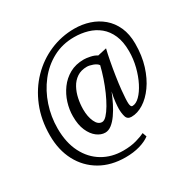

<svg xmlns="http://www.w3.org/2000/svg" viewBox="-214 -957 1394 1409"><g transform="rotate(-30 483.0 -253.0)"><path d="M51.5 -166.5Q51.5 -298.5 95.5 -407Q139.5 -515.5 215.8 -593.8Q292 -672 390.2 -714.2Q488.5 -756.5 597 -756.5Q663.5 -756.5 723.5 -737Q783.5 -717.5 830.2 -678Q877 -638.5 904 -578.5Q931 -518.5 931 -438Q931 -336.5 905 -253.5Q879 -170.5 836.2 -110.5Q793.5 -50.5 742 -18.2Q690.5 14 639.5 14Q605.5 14 596.2 -15.2Q587 -44.5 587 -84Q587 -101.5 591 -140.5Q595 -179.5 605 -220.5Q588 -177.5 566.8 -135Q545.5 -92.5 521 -57.8Q496.5 -23 469.8 -2.2Q443 18.5 415 18.5Q379.5 18.5 345.5 -7Q311.5 -32.5 289.5 -82.2Q267.5 -132 268 -204.5Q268 -260 285.5 -316.5Q303 -373 337.8 -420.5Q372.5 -468 424.2 -497Q476 -526 545.5 -526Q566 -526 598.5 -519.2Q631 -512.5 652.5 -498L728 -515Q718.5 -477.5 707.8 -421Q697 -364.5 687.8 -304Q678.5 -243.5 673.5 -194Q670 -156.5 668.2 -127.2Q666.5 -98 667.5 -84Q668 -71.5 672 -61.5Q676 -51.5 685 -51.5Q715.5 -51.5 747 -82.8Q778.5 -114 805 -166.2Q831.5 -218.5 847.8 -282.5Q864 -346.5 864 -412.5Q864 -493 839.8 -548.5Q815.5 -604 773.8 -638.2Q732 -672.5 678.2 -688Q624.5 -703.5 565 -703.5Q465.5 -703.5 384.5 -660Q303.5 -616.5 245.8 -542.2Q188 -468 157 -375Q126 -282 126 -182.5Q126 -62.5 169.8 23Q213.5 108.5 289.8 153.8Q366 199 463.5 199Q528.5 199 577.2 184.8Q626 170.5 649.5 158L662 193Q628 219 574.5 234.5Q521 250 454 250Q332 250 241.5 197.5Q151 145 101.2 51.2Q51.5 -42.5 51.5 -166.5ZM358.5 -210.5Q358.5 -148.5 378.8 -104.5Q399 -60.5 433.5 -60.5Q452 -60.5 473.5 -83.5Q495 -106.5 517.8 -145.2Q540.5 -184 561.8 -232Q583 -280 600.2 -331Q617.5 -382 629 -429.5Q616.5 -447.5 587.2 -458Q558 -468.5 538 -468.5Q488.5 -468.5 454 -445.5Q419.5 -422.5 398.5 -384.2Q377.5 -346 368 -300.5Q358.5 -255 358.5 -210.5Z"/></g></svg>

Font: Merriweather
Style: Italic
Weight: 400
Italic angle: -7.8°
Designer: Eben Sorkin
Foundry: Eben Sorkin
Version: Version 2.100